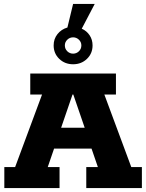

<svg xmlns="http://www.w3.org/2000/svg" viewBox="-20 -957 744 977"><path d="M2 0V-107H57L194 -476H134V-583H570V-476H511L648 -107H702V0H419V-107H478L431 -244L482 -201H221L270 -244L223 -107H283V0ZM277 -266 250 -307H451L425 -266L353 -476H349ZM352 -630Q310 -630 281.5 -657.5Q253 -685 253 -726Q253 -759 272.5 -783.5Q292 -808 323 -817L352 -937H462L396 -811Q421 -800 436 -777.5Q451 -755 451 -726Q451 -685 422.5 -657.5Q394 -630 352 -630ZM310 -726Q310 -708 322.5 -696Q335 -684 352 -684Q369 -684 381.5 -696Q394 -708 394 -726Q394 -743 381.5 -755Q369 -767 352 -767Q335 -767 322.5 -755Q310 -743 310 -726Z"/></svg>

Font: Rokkitt SemiBold ExtraBold
Style: Regular
Weight: 800
Version: Version 3.103